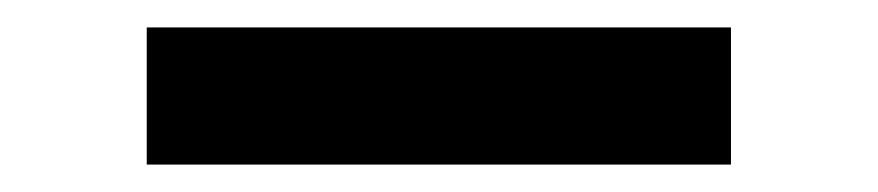

<svg xmlns="http://www.w3.org/2000/svg" viewBox="-20 -410 640 140"><path d="M87 -290V-390H513V-290Z"/></svg>

Font: Iosevka Plex Etoile
Style: Bold
Weight: 700
Designer: Belleve Invis
Foundry: Belleve Invis
Version: Version 25.1.1; ttfautohint (v1.8.4)